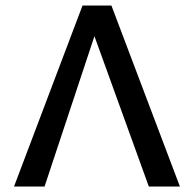

<svg xmlns="http://www.w3.org/2000/svg" viewBox="-20 -678 704 698"><path d="M31 0 280 -658H385L634 0H521L292 -633H352L142 0Z"/></svg>

Font: Ysabeau Infant SemiBold
Style: Regular
Weight: 600
Designer: Christian Thalmann (Catharsis Fonts)
Version: Version 2.002; featfreeze: ss01,ss02,lnum